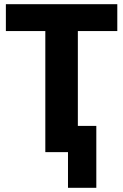

<svg xmlns="http://www.w3.org/2000/svg" viewBox="-20 -725 587 915"><path d="M304 170V0H196V-577H8V-705H539V-577H351V-125H439V170Z"/></svg>

Font: Nunito Sans 12pt ExtraLight
Style: Weight 830 Width 84 Optical size 12.0 YTLC 445
Weight: 830
Width: 4
Designer: Vernon Adams
Foundry: Vernon Adams
Version: Version 3.101;gftools[0.9.27]